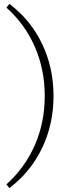

<svg xmlns="http://www.w3.org/2000/svg" viewBox="-20 -759 371 983"><path d="M28 -739Q136 -658 195 -535.5Q254 -413 254 -268Q254 -122 195 0Q136 122 28 204L13 185Q108 99 158.5 -16.5Q209 -132 209 -268Q209 -403 158.5 -519Q108 -635 13 -720Z"/></svg>

Font: Piazzolla Thin Thin
Style: Regular
Weight: 250
Version: Version 2.005